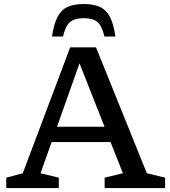

<svg xmlns="http://www.w3.org/2000/svg" viewBox="-20 -958 864 978"><path d="M728 -75.5 821 -53V0H513V-53L606 -75.5L543 -234.5H243L186.5 -75.5L279.5 -53V0H12V-53L96 -75.5L337.5 -717H469ZM270.5 -312.5H512.5L385 -635.5ZM406.5 -865.5Q359.5 -865.5 336.5 -845.8Q313.5 -826 301 -772H245Q254.5 -837 273.5 -872.8Q292.5 -908.5 325 -923Q357.5 -937.5 406.5 -937.5Q456 -937.5 488.2 -923Q520.5 -908.5 539.5 -872.8Q558.5 -837 568 -772H512Q499.5 -826 476.5 -845.8Q453.5 -865.5 406.5 -865.5Z"/></svg>

Font: Newsreader 6pt
Style: Regular
Weight: 400
Designer: Hugues Gentile
Foundry: Production Type
Version: Version 1.003; ttfautohint (v1.8.3)